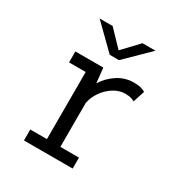

<svg xmlns="http://www.w3.org/2000/svg" viewBox="-165 -816 880 934"><g transform="rotate(30 275.0 -349.0)"><path d="M103 0V-61.5H196.5V-438.5H103V-500H260L269 -416.5Q294.5 -458 335.8 -484.8Q377 -511.5 426.5 -511.5Q454 -511.5 469.8 -506Q485.5 -500.5 491 -496.5L469.5 -431Q465.5 -434.5 452 -439Q438.5 -443.5 417 -443.5Q383.5 -443.5 352.8 -424.2Q322 -405 300.2 -374Q278.5 -343 272 -308V-61.5H376.5V0ZM125 -698H198L282.5 -610L366 -698H439L308 -569.5H256Z"/></g></svg>

Font: Trispace SemiCondensed Light
Style: Regular
Weight: 300
Width: 4
Designer: Tyler Finck
Foundry: Etcetera Type Company
Version: Version 1.210; ttfautohint (v1.8.3)